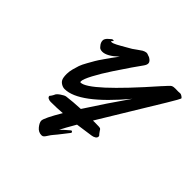

<svg xmlns="http://www.w3.org/2000/svg" viewBox="-182 -764 1027 1027"><g transform="rotate(45 331.5 -250.0)"><path d="M181.6 -56.6Q171.9 -56.6 163.1 -61Q154.3 -65.4 154.3 -74.7L160.2 -82Q167.5 -92.8 169.4 -98.1Q172.4 -107.9 191.2 -121.1Q210 -134.3 221.2 -135.7Q267.1 -141.6 322.8 -144Q399.9 -263.7 479.5 -377.4Q294.9 -157.7 186 -157.7Q172.9 -157.7 160.4 -165.3Q147.9 -172.9 143.1 -183.1Q136.7 -195.3 136.7 -223.1Q136.7 -240.7 142.1 -261.7Q147.5 -282.7 153.1 -298.8Q158.7 -314.9 173.3 -340.6Q188 -366.2 194.8 -378.4Q201.7 -390.6 221.7 -419.2Q241.7 -447.8 246.3 -454.1Q251 -460.4 272.5 -489.3Q221.7 -441.4 187.5 -441.4Q179.2 -441.4 173.3 -443.6Q167.5 -445.8 165.3 -448Q163.1 -450.2 158.2 -456.1Q146 -469.7 146 -486.3Q146 -492.7 149.9 -499Q153.8 -505.4 158 -509.3Q162.1 -513.2 168.7 -518.8Q175.3 -524.4 176.3 -525.4Q178.7 -527.3 183.6 -527.3Q189.9 -527.3 189.9 -524.4Q189.9 -523.9 185.8 -520.5Q181.6 -517.1 181.6 -514.6Q181.6 -512.7 185.5 -512.7Q190.4 -512.7 197 -514.9Q203.6 -517.1 214.4 -522.7Q225.1 -528.3 233.6 -533.2Q242.2 -538.1 260 -548.3Q277.8 -558.6 289.6 -565.4Q294.9 -568.8 312.7 -581.8Q330.6 -594.7 336.4 -598.1Q348.1 -604.5 358.9 -605.5Q361.3 -605.5 366.2 -604.5Q372.1 -601.6 377.4 -600.3Q382.8 -599.1 384.3 -598.1Q406.2 -585.9 406.2 -571.3Q406.2 -560.5 396 -546.4Q380.9 -525.9 357.7 -492.2Q334.5 -458.5 299.8 -406Q265.1 -353.5 241.7 -309.3Q218.3 -265.1 218.3 -248.5Q218.3 -242.7 222.2 -242.7Q284.7 -242.7 541.5 -535.2L542 -535.6L542.5 -536.1L543 -536.6L543.5 -537.1L543.9 -537.6L568.8 -564.9Q568.8 -564.9 566.4 -561.5Q574.2 -571.8 581.3 -575.2Q588.4 -578.6 603 -578.6Q606.4 -578.6 613.8 -578.4Q621.1 -578.1 625 -578.1Q627.9 -578.1 632.8 -578.6Q637.7 -579.1 639.6 -579.1Q646 -579.1 654.5 -573.2Q663.1 -567.4 663.1 -563Q661.6 -556.6 624.3 -494.4Q586.9 -432.1 517.3 -318.4Q447.8 -204.6 412.6 -146H434.1Q463.4 -146 467.8 -144Q472.7 -141.6 478 -131.8Q487.3 -118.2 491.2 -114.7Q494.6 -112.3 494.6 -107.4Q494.6 -97.2 484.9 -91.3Q475.1 -85.4 463.9 -84Q399.4 -74.2 367.7 -70.3Q332.5 -9.8 319.3 17.1Q338.9 -2.9 366.2 -25.4Q369.1 -27.3 369.6 -27.3Q373 -27.3 375.2 -24.7Q377.4 -22 377.4 -19Q377.4 -17.1 376.5 -16.6Q371.6 -10.7 350.6 16.6Q329.6 43.9 315.9 59.6Q308.6 67.9 300.5 80.8Q292.5 93.8 287.1 99.1Q281.7 104.5 273.4 104.5Q249.5 104.5 233.4 84.2Q217.3 64 217.3 49.8Q217.3 29.8 270.5 -60.1Q229.5 -56.6 181.6 -56.6Z"/></g></svg>

Font: Yellowtail
Style: Regular
Weight: 400
Designer: Astigmatic (AOETI)
Foundry: Astigmatic (AOETI)
Version: Version 1.000